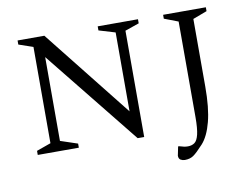

<svg xmlns="http://www.w3.org/2000/svg" viewBox="-77 -669 1205 925"><g transform="rotate(-10 526.0 -206.5)"><path d="M62 0V-20L132 -45V-516L62 -540V-560H193L534 -130V-516L454 -540V-560H651V-540L582 -516V4H550L179 -458V-48L263 -20V0ZM756 147Q745 147 735.5 141.5Q726 136 726 121Q726 120 728.5 109Q731 98 735 77H740Q754 81 762.5 83Q771 85 782 85Q801 85 814.5 75.5Q828 66 835 37Q842 8 842 -48V-515L774 -541V-560H983V-541L914 -515V-184Q914 -80 896.5 -13Q879 54 848 88Q815 124 798 135.5Q781 147 756 147Z"/></g></svg>

Font: Spectral SC Light
Style: Regular
Weight: 300
Designer: Jean-Baptiste Levee
Foundry: Production Type
Version: Version 2.001